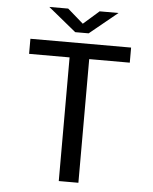

<svg xmlns="http://www.w3.org/2000/svg" viewBox="-58 -916 767 965"><g transform="rotate(5 325.0 -434.0)"><path d="M275 0V-623.9H70.7V-700H578.7V-623.9H374V0ZM151.4 -867.7H246.7L326.3 -798.3L405.3 -867.7H500.6L359.9 -752.7H292.1Z"/></g></svg>

Font: Trispace Thin
Style: Regular
Weight: 100
Designer: Tyler Finck
Foundry: Etcetera Type Company
Version: Version 1.210